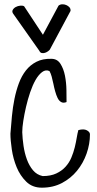

<svg xmlns="http://www.w3.org/2000/svg" viewBox="-20 -869 450 889"><path d="M28.3 -250Q31.2 -290 35.2 -331.1Q39.1 -372.1 46.9 -410.6Q54.7 -449.2 67.4 -483.4Q80.1 -517.6 100.1 -543Q120.1 -568.4 148.9 -583Q177.7 -597.7 217.8 -596.7Q245.1 -596.7 259.8 -573.7Q274.4 -550.8 280.8 -518.6Q287.1 -486.3 287.6 -452.1Q288.1 -418 288.1 -396.5Q273.4 -390.6 263.2 -396.5Q252.9 -402.3 246.6 -415.5Q240.2 -428.7 235.4 -446.3Q230.5 -463.9 227.1 -481.4Q223.6 -499 219.2 -514.6Q214.8 -530.3 209 -540Q191.4 -547.9 174.8 -535.2Q158.2 -522.5 144.5 -498.5Q130.9 -474.6 119.6 -441.4Q108.4 -408.2 100.6 -374.5Q92.8 -340.8 87.9 -309.6Q83 -278.3 83 -256.8Q84 -227.5 88.9 -193.8Q93.8 -160.2 104.5 -130.9Q115.2 -101.6 132.8 -80.6Q150.4 -59.6 177.7 -53.7Q214.8 -53.7 240.7 -65.9Q266.6 -78.1 283.7 -97.2Q300.8 -116.2 310.5 -139.6Q320.3 -163.1 326.2 -187Q332 -210.9 335.4 -231.9Q338.9 -252.9 342.8 -266.6Q368.2 -273.4 382.3 -265.6Q396.5 -257.8 396.5 -247.1Q396.5 -202.1 380.9 -157.7Q365.2 -113.3 336.4 -78.1Q307.6 -43 266.6 -21.5Q225.6 0 173.8 0Q129.9 0 101.6 -27.8Q73.2 -55.7 57.1 -94.7Q41 -133.8 34.7 -176.8Q28.3 -219.7 28.3 -250ZM251 -842.8Q257.8 -848.6 267.6 -849.1Q277.3 -849.6 286.6 -845.7Q295.9 -841.8 301.8 -835Q307.6 -828.1 306.6 -818.4L210.9 -639.6Q209 -636.7 202.6 -631.8Q196.3 -627 188.5 -624.5Q180.7 -622.1 173.3 -623.5Q166 -625 162.1 -633.8L43 -802.7Q34.2 -813.5 38.6 -822.3Q43 -831.1 52.7 -836.4Q62.5 -841.8 74.2 -842.8Q85.9 -843.8 91.8 -839.8L178.7 -708Z"/></svg>

Font: Shadows Into Light Two
Style: Regular
Weight: 400
Designer: Kimberly Geswein
Foundry: Kimberly Geswein
Version: Version 1.003 2012